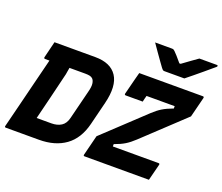

<svg xmlns="http://www.w3.org/2000/svg" viewBox="-148 -1167 1599 1386"><g transform="rotate(20 651.0 -473.5)"><path d="M1107 -775H954Q947 -775 942.5 -778Q938 -781 928 -794Q920 -805 902 -830Q884 -855 862 -886.5Q840 -918 820 -947H947Q958 -947 961.5 -945Q965 -943 972 -937Q982 -927 998 -909.5Q1014 -892 1036 -865Q1040 -865 1046 -865Q1080 -891 1108.5 -910.5Q1137 -930 1160 -947H1293Q1303 -947 1302 -940Q1301 -936 1296.5 -932Q1292 -928 1275 -914Q1254 -896 1223.5 -870.5Q1193 -845 1162 -819.5Q1131 -794 1107 -775ZM450 -700Q569 -700 617 -627Q665 -554 630 -413L586 -236Q556 -116 475.5 -58Q395 0 272 0H18Q7 0 10 -11Q32 -98 55.5 -192.5Q79 -287 102.5 -381.5Q126 -476 148 -563H114Q109 -563 107 -566.5Q105 -570 106 -574Q114 -607 121.5 -637Q129 -667 137 -700ZM882 -515H752Q741 -515 743 -526Q749 -548 757 -580.5Q765 -613 773.5 -645.5Q782 -678 788 -700H1277Q1287 -700 1285 -689L1246 -534Q1169 -461 1091.5 -389Q1014 -317 937 -244Q902 -211 870 -191.5Q838 -172 790 -155V-137H1141Q1152 -137 1149 -126Q1141 -93 1133 -63Q1125 -33 1117 0H623Q612 0 615 -11L654 -166Q731 -238 808 -310.5Q885 -383 963 -456Q997 -488 1029 -507.5Q1061 -527 1110 -545V-563H894Q890 -550 887 -537Q884 -524 882 -515ZM203 -142H316Q361 -142 391.5 -161.5Q422 -181 433 -227L488 -447Q499 -488 496 -512Q493 -536 481 -548Q472 -557 457.5 -560Q443 -563 422 -563H302Q298 -546 296 -528.5Q294 -511 289 -494Q267 -405 246.5 -318Q226 -231 203 -142Z"/></g></svg>

Font: Recursive Sn Lnr St XBd
Style: Italic
Weight: 800
Italic angle: -15°
Version: Version 1.079;hotconv 1.0.112;makeotfexe 2.5.65598; ttfautoh